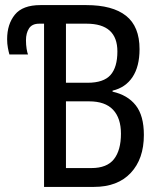

<svg xmlns="http://www.w3.org/2000/svg" viewBox="-20 -734 627 754"><path d="M153 0V-641H134Q106 -641 94 -622.5Q82 -604 82 -576Q82 -558 84.5 -542.5Q87 -527 90 -520H17Q14 -530 11 -546Q8 -562 8 -580Q8 -639 38.5 -676.5Q69 -714 139 -714H319Q422 -714 475 -672Q528 -630 528 -541Q528 -473 500.5 -431.5Q473 -390 422 -378V-374Q481 -361 513 -320.5Q545 -280 545 -204Q545 -110 493.5 -55Q442 0 349 0ZM239 -409H324Q387 -409 414 -439.5Q441 -470 441 -532Q441 -641 320 -641H239ZM239 -74H339Q400 -74 427.5 -109Q455 -144 455 -209Q455 -270 424 -303Q393 -336 330 -336H239Z"/></svg>

Font: Avrile Sans Condensed
Style: Regular
Weight: 400
Width: 3
Designer: Monotype Design Team
Foundry: Monotype Imaging Inc.
Version: Version 2.001;September 10, 2019;FontCreator 11.5.0.2425 64-